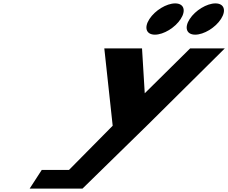

<svg xmlns="http://www.w3.org/2000/svg" viewBox="-20 -1110 1343 1130"><path d="M1011 -1090C960 -1090 892.5 -1049 859.4 -998C826.4 -947 840.8 -906 891.8 -906C942.8 -906 1010.4 -947 1043.4 -998C1076.5 -1049 1062 -1090 1011 -1090ZM1248 -1090C1197 -1090 1129.5 -1049 1096.4 -998C1063.4 -947 1077.8 -906 1128.8 -906C1179.8 -906 1247.4 -947 1280.4 -998C1313.5 -1049 1299 -1090 1248 -1090ZM593.9 -825 643.2 -370 386.2 -110H225.8L154.5 0H277.5H465.5L850 -376L1302.9 -825H1098.9L831.9 -561L815.9 -825Z"/></svg>

Font: Hussar
Style: BdWodka
Weight: 700
Foundry: Cannot Into Space Fonts
Version: Version 2.00